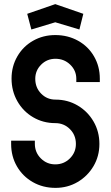

<svg xmlns="http://www.w3.org/2000/svg" viewBox="-20 -893 538 931"><path d="M34 -195V-211H149V-196Q149 -154 178 -125Q207 -96 248 -96Q290 -96 319 -125Q348 -154 348 -195Q348 -238 319 -267Q290 -296 248 -296Q189 -296 140.5 -324.5Q92 -353 64 -402.5Q36 -452 36 -512Q36 -571 64 -619.5Q92 -668 140.5 -695.5Q189 -723 248 -723Q309 -723 358.5 -695.5Q408 -668 436 -619.5Q464 -571 464 -512V-495H350V-511Q350 -551 320.5 -579.5Q291 -608 249 -608Q208 -608 179.5 -579.5Q151 -551 151 -511Q151 -468 179.5 -439Q208 -410 249 -410Q308 -410 356.5 -381.5Q405 -353 433.5 -304Q462 -255 462 -195Q462 -136 433.5 -87.5Q405 -39 356.5 -10.5Q308 18 249 18Q188 18 139 -10Q90 -38 62 -86.5Q34 -135 34 -195ZM112 -826 248 -873 384 -826 365 -750 248 -785 132 -750Z"/></svg>

Font: Lineal Medium
Style: Regular
Weight: 600
Designer: Created by Frank Adebiaye with contributions from Anton Moglia & Ariel Martín Pérez
Created by Frank ADEBIAYE with FontF
Foundry: Velvetyne Type Foundry
Version: Version 2.000